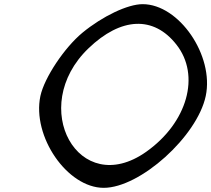

<svg xmlns="http://www.w3.org/2000/svg" viewBox="-20 -867 1014 922"><path d="M174 -406C133 -212 303 35 478 35C653 35 927 -212 968 -406C1009 -600 840 -847 665 -847C593 -847 472 -789 376 -710C289 -638 193 -494 174 -406ZM405 -635C561 -785 718 -792 827 -653C944 -505 880 -278 682 -138C358 91 111 -353 405 -635Z"/></svg>

Font: Venom Sans
Style: Obl
Weight: 400
Version: Version 1.001